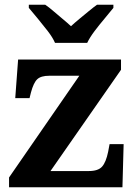

<svg xmlns="http://www.w3.org/2000/svg" viewBox="-20 -786 569 806"><path d="M18 0V-41L313 -468H187Q152 -468 136.5 -453.5Q121 -439 110 -398L104 -374H44L56 -536H488V-493L192 -68H353Q392 -68 408.5 -86.5Q425 -105 434 -149L440 -181H499L494 0ZM211 -606Q201 -629 180.5 -655.5Q160 -682 138.5 -708Q117 -734 101 -753V-766H170Q185 -756 204 -739.5Q223 -723 243 -706.5Q263 -690 278 -676Q293 -690 313 -706.5Q333 -723 353 -739.5Q373 -756 387 -766H456V-753Q441 -734 419 -708Q397 -682 377 -655.5Q357 -629 346 -606Z"/></svg>

Font: Noto Serif Myanmar
Style: Regular
Weight: 400
Designer: Ben Mitchell and the Monotype Design Team
Foundry: Monotype Imaging Inc.
Version: Version 2.106